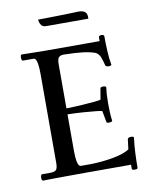

<svg xmlns="http://www.w3.org/2000/svg" viewBox="-94 -914 803 1013"><g transform="rotate(-10 307.0 -407.5)"><path d="M246 -352Q290 -353 331 -355.5Q372 -358 400 -361Q428 -364 431 -366L441 -425Q442 -432 457 -432Q463 -432 468 -430Q473 -428 472 -423Q469 -400 468 -381Q467 -362 467 -339Q467 -317 468 -293.5Q469 -270 472 -247Q473 -243 467 -241Q461 -239 454 -239Q441 -239 441 -245L430 -305Q427 -307 400 -310Q373 -313 332 -316Q291 -319 246 -320V-128Q246 -90 249.5 -71Q253 -52 258 -46Q263 -40 267 -40H318Q383 -41 442.5 -52Q502 -63 530 -82L537 -137Q538 -141 543.5 -143Q549 -145 556 -145Q571 -145 570 -137Q565 -100 563 -58Q561 -16 561 22Q561 29 546 29Q540 29 535 27.5Q530 26 530 22V0H283Q219 0 179.5 0.5Q140 1 117.5 1Q95 1 82.5 1.5Q70 2 59 2Q55 2 53 -3Q51 -8 51 -14Q51 -21 53 -26.5Q55 -32 59 -32H102Q128 -32 135.5 -42Q143 -52 143 -78V-552Q143 -591 139.5 -609.5Q136 -628 131.5 -634Q127 -640 122 -640H64Q56 -640 56 -659Q56 -664 57.5 -668.5Q59 -673 64 -673Q90 -673 121 -672Q152 -671 190 -671H480V-692Q480 -697 485 -699Q490 -701 495 -701Q500 -701 504.5 -699Q509 -697 509 -692Q509 -655 511 -613.5Q513 -572 519 -540Q521 -536 516 -534Q511 -532 505 -532Q499 -532 493.5 -534Q488 -536 487 -540Q482 -561 474 -583Q466 -605 449 -613Q423 -623 383.5 -628Q344 -633 279 -634Q259 -633 252.5 -622.5Q246 -612 246 -588ZM395 -844Q421 -844 432.5 -834Q444 -824 442 -798H217Q198 -798 190.5 -808.5Q183 -819 181.5 -829Q180 -839 180 -839Q214 -839 251.5 -840Q289 -841 321.5 -841.5Q354 -842 374.5 -843Q395 -844 395 -844Z"/></g></svg>

Font: Sedan
Style: Regular
Weight: 400
Designer: Sebastian Salazar
Foundry: Sebastian Salazar
Version: Version 1.100; ttfautohint (v1.8.4.7-5d5b)